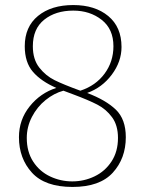

<svg xmlns="http://www.w3.org/2000/svg" viewBox="-20 -730 574 760"><path d="M478 -187Q478 -103 426.5 -46.5Q375 10 267 10Q158 10 106.5 -46.5Q55 -103 55 -187Q55 -256 97.5 -309Q140 -362 203 -382Q143 -408 110.5 -445.5Q78 -483 78 -547Q78 -624 130.5 -667Q183 -710 270 -710Q356 -710 408.5 -666.5Q461 -623 461 -544Q461 -486 422.5 -434.5Q384 -383 325 -362Q399 -334 438.5 -296Q478 -258 478 -187ZM298 -371Q359 -391 394 -438.5Q429 -486 429 -547Q429 -615 382.5 -651.5Q336 -688 270 -688Q200 -688 155 -652Q110 -616 110 -547Q110 -495 135.5 -462.5Q161 -430 196.5 -412.5Q232 -395 298 -371ZM447 -184Q447 -234 423.5 -266Q400 -298 365 -316Q330 -334 271 -356L231 -371Q194 -361 160.5 -334Q127 -307 106.5 -267.5Q86 -228 86 -184Q86 -129 111.5 -90Q137 -51 178.5 -31.5Q220 -12 266 -12Q313 -12 354.5 -32Q396 -52 421.5 -91Q447 -130 447 -184Z"/></svg>

Font: Taviraj Thin
Style: Regular
Weight: 100
Designer: Katatrad Team
Foundry: CadsonDemak
Version: Version 1.030